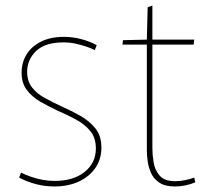

<svg xmlns="http://www.w3.org/2000/svg" viewBox="-20 -663 760 693"><path d="M176 10Q142 10 109.5 1.5Q77 -7 49 -22L56 -40Q72 -32 92 -25Q112 -18 133.5 -14Q155 -10 177 -10Q245 -10 285.5 -42.5Q326 -75 326 -127Q326 -166 305.5 -190.5Q285 -215 253.5 -232Q222 -249 187 -264Q155 -279 125.5 -296Q96 -313 77 -338Q58 -363 58 -400Q58 -437 75.5 -466Q93 -495 127.5 -512.5Q162 -530 211 -530Q243 -530 274.5 -521.5Q306 -513 329 -500L322 -482Q309 -489 291 -495Q273 -501 252.5 -505.5Q232 -510 209 -510Q143 -510 110.5 -479Q78 -448 78 -404Q78 -370 95.5 -347.5Q113 -325 141.5 -309.5Q170 -294 202 -279Q236 -264 269 -245.5Q302 -227 324 -200Q346 -173 346 -130Q346 -88 324 -56.5Q302 -25 264 -7.5Q226 10 176 10Z M611 10Q576 10 555.5 -3.5Q535 -17 525.5 -38Q516 -59 513 -81Q510 -103 510 -121V-502H422L424 -518L510 -520L513 -637L530 -643V-520H681L679 -502H530V-127Q530 -104 534.5 -76.5Q539 -49 556.5 -29Q574 -9 612 -9Q631 -9 649.5 -13Q668 -17 681 -22L685 -5Q669 2 650 6Q631 10 611 10Z"/></svg>

Font: Murecho Thin Thin
Style: Regular
Weight: 250
Version: Version 1.010